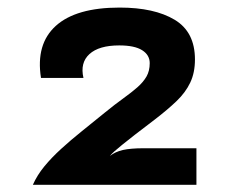

<svg xmlns="http://www.w3.org/2000/svg" viewBox="-20 -928 640 520"><path d="M69 -427.5Q80.5 -453.5 100.2 -477.5Q120 -501.5 145.8 -525Q171.5 -548.5 201.8 -572.8Q232 -597 264.5 -623.5Q291.5 -645.5 313.8 -661.5Q336 -677.5 352 -691.5Q368 -705.5 376.8 -720.8Q385.5 -736 385.5 -757Q385.5 -779 365 -792Q344.5 -805 303 -805Q248 -805 222.2 -781.5Q196.5 -758 206 -717H91Q76.5 -808.5 131.2 -858Q186 -907.5 304 -907.5Q398 -907.5 453 -874.5Q508 -841.5 508 -767Q508 -731 495.2 -704.2Q482.5 -677.5 458.2 -654.2Q434 -631 399.5 -604.5Q367 -580 345.5 -563.2Q324 -546.5 310.5 -535.5Q297 -524.5 289.5 -517.8Q282 -511 277.5 -505.5Q292 -517 313 -521.8Q334 -526.5 369 -526.5H512V-427.5Z"/></svg>

Font: Spline Sans Mono
Style: Regular
Weight: 400
Monospace: yes
Designer: Eben Sorkin, Mirko Velimirovic
Foundry: Sorkin Type
Version: Version 1.004